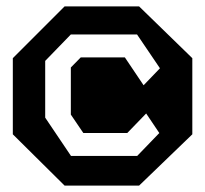

<svg xmlns="http://www.w3.org/2000/svg" viewBox="-20 -599 640 599"><path d="M201 -491.5H407.5L479 -386L428 -333L369.5 -420H232L201 -388.5V-241.5L240 -184H377L436 -245L477 -184L408 -112.5H201.5L121 -232V-409ZM181.5 -579 20 -417.5V-180L181.5 -20H414L580 -180V-417.5L414 -579Z"/></svg>

Font: Kode
Style: Regular
Weight: 400
Monospace: yes
Designer: Isa Ozler
Foundry: Kadena LLC
Version: Version 1.000;gftools[0.9.28]